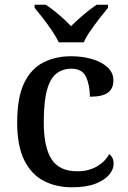

<svg xmlns="http://www.w3.org/2000/svg" viewBox="-20 -786 542 816"><path d="M286 10Q218 10 165.5 -17.5Q113 -45 83 -105.5Q53 -166 53 -265Q53 -373 83 -434Q113 -495 165 -521Q217 -547 282 -547Q330 -547 371 -535Q412 -523 437 -500Q462 -477 462 -444Q462 -410 439 -392.5Q416 -375 362 -375Q362 -423 346 -458.5Q330 -494 283 -494Q247 -494 220.5 -474Q194 -454 180 -404.5Q166 -355 166 -266Q166 -161 199 -109.5Q232 -58 308 -58Q356 -58 391.5 -78.5Q427 -99 444 -131Q463 -117 463 -90Q463 -66 443.5 -43Q424 -20 385 -5Q346 10 286 10ZM230 -606Q219 -629 201 -655.5Q183 -682 163 -708Q143 -734 127 -753V-766H174Q201 -749 230.5 -723.5Q260 -698 282 -675Q305 -698 335 -723.5Q365 -749 391 -766H439V-753Q423 -734 403 -708Q383 -682 364.5 -655.5Q346 -629 336 -606Z"/></svg>

Font: Noto Serif Hentaigana Medium
Style: Regular
Weight: 500
Designer: Kazuhiro Yamada
Foundry: nipponia
Version: Version 1.000; ttfautohint (v1.8.4.7-5d5b)